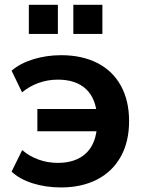

<svg xmlns="http://www.w3.org/2000/svg" viewBox="-20 -783 614 813"><path d="M29.1 -56.4 74 -147.5Q104 -121.6 142.9 -107.4Q181.9 -93.3 224.6 -93.3Q301.5 -93.3 344.8 -134.6Q388.2 -176 391.1 -255.9L408.2 -227.3H138.2V-321.5H408.4L391.1 -288.3Q387 -365.5 344.4 -405.6Q301.8 -445.8 224.6 -445.8Q182.6 -445.8 143.3 -431.8Q104 -417.7 73.5 -391.8L29.1 -483.6Q65.4 -515.1 121.3 -532.2Q177.2 -549.3 239 -549.3Q326.9 -549.3 391.8 -516.4Q456.8 -483.4 491.7 -420.3Q526.6 -357.2 526.6 -269.8Q526.6 -182.4 491 -119Q455.3 -55.7 390.4 -22.5Q325.4 10.7 238.3 10.7Q173.8 10.7 118.3 -6.8Q62.7 -24.4 29.1 -56.4ZM290.5 -762.7H413.6V-639.2H290.5ZM102.1 -762.7H225.1V-639.2H102.1Z"/></svg>

Font: Min Sans VF VF
Style: Regular
Weight: 400
Designer: Jinseong-Kim, NotoSansCJK, Nunito
Foundry: Jinseong-Kim
Version: Version 1.420;Glyphs 3.1.2 (3151)